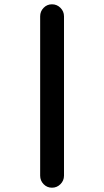

<svg xmlns="http://www.w3.org/2000/svg" viewBox="-20 -782 484 894"><path d="M278 36Q278 59 261.5 75.5Q245 92 222 92Q199 92 183 75.5Q167 59 167 36V-706Q167 -729 183 -745.5Q199 -762 222 -762Q245 -762 261.5 -745.5Q278 -729 278 -706Z"/></svg>

Font: Tsukimi Rounded
Style: Bold
Weight: 700
Designer: Takashi Funayama
Foundry: Takashi Funayama
Version: Version 1.032; ttfautohint (v1.8.3)